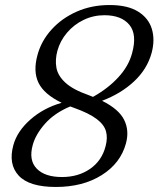

<svg xmlns="http://www.w3.org/2000/svg" viewBox="-20 -731 630 763"><path d="M202 12Q96 12 54.2 -33.2Q12.5 -78.5 33 -154Q48 -209 100 -255.2Q152 -301.5 225 -322.5Q155 -356.5 133 -402Q111 -447.5 129 -512.5Q144 -568.5 184.8 -613.5Q225.5 -658.5 284.8 -684.8Q344 -711 415.5 -711Q487 -711 528.8 -685Q570.5 -659 583.5 -615.8Q596.5 -572.5 582.5 -520.5Q564.5 -455.5 512.2 -407Q460 -358.5 385.5 -330.5Q452 -297.5 473.2 -255Q494.5 -212.5 480.5 -161Q459 -82 384 -35Q309 12 202 12ZM332 -353Q341 -349.5 349.5 -346Q409 -379 450.2 -423.8Q491.5 -468.5 505 -520Q525.5 -594.5 494 -632.5Q462.5 -670.5 395 -670.5Q351 -670.5 312.5 -652Q274 -633.5 246.5 -601.2Q219 -569 208 -529Q198.5 -493.5 204.2 -461.8Q210 -430 239.8 -402.5Q269.5 -375 332 -353ZM110 -154.5Q93.5 -94.5 125.8 -61Q158 -27.5 226.5 -27.5Q291 -27.5 337.8 -59.8Q384.5 -92 399.5 -149.5Q408.5 -183 401.2 -209.2Q394 -235.5 364 -258.2Q334 -281 274 -302.5Q266 -305 259 -308Q196 -281.5 158.8 -239.2Q121.5 -197 110 -154.5Z"/></svg>

Font: Fraunces 9pt SuperSoft Light
Style: Italic
Weight: 300
Italic angle: -16°
Version: Version 1.000;[b76b70a41]